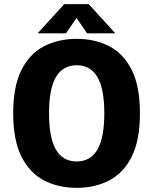

<svg xmlns="http://www.w3.org/2000/svg" viewBox="-20 -893 750 924"><path d="M349 11Q260.5 11 191.5 -25Q122.5 -61 83 -139.8Q43.5 -218.5 43.5 -348Q43.5 -477 83 -555.8Q122.5 -634.5 191.5 -670.2Q260.5 -706 349 -706Q437.5 -706 506.2 -670.2Q575 -634.5 614.2 -555.8Q653.5 -477 653.5 -348Q653.5 -218.5 614.2 -139.8Q575 -61 506.2 -25Q437.5 11 349 11ZM349 -116Q415 -116 448.5 -172.5Q482 -229 482 -348Q482 -466.5 448.5 -522.8Q415 -579 349 -579Q283 -579 249.5 -522.8Q216 -466.5 216 -348Q216 -229 249.5 -172.5Q283 -116 349 -116ZM535 -732.5H399L348.5 -806.5L297.5 -732.5H161L289 -873H407Z"/></svg>

Font: League Mono
Style: Bold
Weight: 700
Width: 6
Designer: Tyler Finck
Foundry: The League of Moveable Type / Tyler Finck
Version: Version 2.300;RELEASE